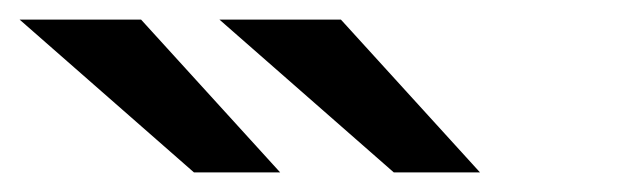

<svg xmlns="http://www.w3.org/2000/svg" viewBox="-21 -941 640 196"><path d="M177 -765 -1 -921H123L265 -765ZM381 -765 203 -921H327L469 -765Z"/></svg>

Font: Undotted
Style: Regular
Weight: 400
Designer: Delve Withrington, Dave Bailey, Thomas Jockin
Foundry: Delve Fonts LLC
Version: Version 4.000